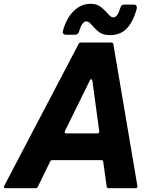

<svg xmlns="http://www.w3.org/2000/svg" viewBox="-61 -986 796 1006"><path d="M-32 0Q-37 0 -39.5 -3.5Q-42 -7 -39 -12L351 -756Q354 -763 363 -763H522Q532 -763 533 -754L659 -11V-9Q659 -5 656.5 -2.5Q654 0 650 0H508Q499 0 498 -9L480 -138Q479 -147 470 -147H214Q205 -147 202 -140L137 -7Q134 0 126 0ZM449 -287Q454 -287 457 -290Q460 -293 459 -298L423 -563Q421 -571 416 -571Q413 -571 410 -565L279 -299Q278 -297 278 -294Q278 -287 286 -287ZM425 -850Q413 -863 406.5 -868.5Q400 -874 391 -874Q380 -874 370 -860Q360 -846 353 -820Q347 -804 332 -804H284Q275 -804 270.5 -809.5Q266 -815 269 -825Q287 -891 325.5 -928.5Q364 -966 413 -966Q443 -966 461.5 -953.5Q480 -941 500 -919Q512 -905 518.5 -900Q525 -895 533 -895Q555 -895 570 -946Q574 -962 590 -962H641Q656 -962 656 -945Q656 -942 654 -934Q634 -867 601 -834.5Q568 -802 516 -802Q482 -802 462.5 -815Q443 -828 425 -850Z"/></svg>

Font: Open Sauce Two ExtraBold Italic
Style: Regular
Weight: 800
Italic angle: -10°
Designer: Alfredo Marco Pradil
Foundry: Creative Sauce Fz LLC
Version: Version 1.477